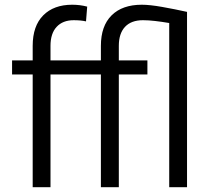

<svg xmlns="http://www.w3.org/2000/svg" viewBox="-20 -780 881 800"><path d="M190.4 0H116.2V-469.7H30.3V-528.3H116.2V-588.9Q116.2 -671.9 160.2 -716.1Q204.1 -760.3 280.8 -760.3Q313.5 -760.3 343.3 -752.4L338.4 -690.9Q317.4 -695.8 287.1 -695.8Q241.7 -695.8 216.1 -668.2Q190.4 -640.6 190.4 -588.9V-528.3H400.4V-588.9Q400.4 -671.9 445.1 -716.1Q489.7 -760.3 570.8 -760.3Q604 -760.3 656.5 -751Q709 -741.7 759.3 -730.5V0H685.1V-684.1Q653.3 -689.5 626 -692.6Q598.6 -695.8 575.7 -695.8Q526.9 -695.8 501 -668.2Q475.1 -640.6 475.1 -588.9V-528.3H594.2V-469.7H475.1V0H400.4V-469.7H190.4Z"/></svg>

Font: Vazirmatn UI Light
Style: Regular
Weight: 300
Designer: Saber Rastikerdar
Foundry: Saber Rastikerdar
Version: Version 33.003